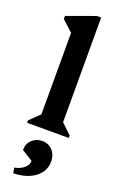

<svg xmlns="http://www.w3.org/2000/svg" viewBox="-202 -813 724 1182"><g transform="rotate(20 160.5 -222.0)"><path d="M33 0V-16L98 -79V-613L27 -678V-698L212 -765H240V-79L306 -16V0ZM59 321 53 286Q91 279 115 258.5Q139 238 139 211L67 166V160Q67 124 94 98.5Q121 73 160 73Q201 73 227.5 101.5Q254 130 254 174Q254 238 200.5 278.5Q147 319 59 321Z"/></g></svg>

Font: Platypi SemiBold
Style: Regular
Weight: 600
Designer: David Sargent
Foundry: Bolt Cutter Type
Version: Version 1.200; ttfautohint (v1.8.4.7-5d5b)